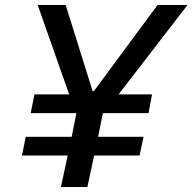

<svg xmlns="http://www.w3.org/2000/svg" viewBox="-20 -749 771 769"><path d="M224 0 251 -126H68L83 -201H267L286 -296H103L118 -371H257L131 -729H243L351 -384H356L611 -729H731L455 -371H589L575 -296H392L373 -201H555L539 -126H357L330 0Z"/></svg>

Font: Mona Sans ExtraLight Medium
Style: Italic
Weight: 500
Italic angle: -11.6951°
Version: Version 2.000